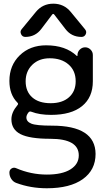

<svg xmlns="http://www.w3.org/2000/svg" viewBox="-20 -800 559 1027"><path d="M117.2 -365.2Q117.2 -310.5 152.3 -279.3Q187.5 -248 251 -248Q313.5 -248 349.1 -279.8Q384.8 -311.5 384.8 -365.2Q384.8 -421.9 346.7 -455.1Q308.6 -488.3 246.1 -488.3Q188.5 -488.3 152.8 -453.6Q117.2 -418.9 117.2 -365.2ZM434.6 -643.6Q445.3 -630.9 438.5 -616.7Q431.6 -602.5 416 -602.5Q362.3 -602.5 330.1 -644.5L270.5 -721.7Q264.6 -729.5 258.8 -721.7L201.2 -645.5Q168.9 -602.5 115.2 -602.5Q99.6 -602.5 92.8 -617.2Q85.9 -631.8 95.7 -643.6L171.9 -736.3Q208 -780.3 265.1 -780.3Q322.3 -780.3 358.4 -736.3ZM230.5 133.8Q312.5 133.8 356.9 106Q401.4 78.1 401.4 31.2Q401.4 -57.6 249 -57.6Q138.7 -57.6 89.8 -82.5Q41 -107.4 41 -162.1Q41 -199.2 73.2 -237.3Q80.1 -244.1 73.2 -251Q30.3 -293.9 30.3 -367.2Q30.3 -450.2 85.4 -503.9Q140.6 -557.6 226.6 -557.6Q331.1 -557.6 390.6 -501Q391.6 -500 393.1 -500.5Q394.5 -501 394.5 -502V-505.9Q394.5 -522.5 406.7 -534.7Q418.9 -546.9 435.5 -546.9Q452.1 -546.9 464.4 -534.7Q476.6 -522.5 476.6 -505.9V-365.2Q476.6 -279.3 418.9 -232.4Q361.3 -185.5 252.9 -185.5Q191.4 -185.5 148.4 -202.1Q138.7 -206.1 132.8 -199.2Q121.1 -184.6 121.1 -171.9Q121.1 -149.4 147.5 -138.7Q173.8 -127.9 257.8 -127.9Q490.2 -127.9 491.2 23.4Q491.2 109.4 422.9 158.2Q354.5 207 230.5 207Q143.6 207 67.4 178.7Q50.8 172.9 40.5 157.2Q30.3 141.6 30.3 123Q30.3 108.4 42 101.1Q53.7 93.8 66.4 99.6Q145.5 133.8 230.5 133.8Z"/></svg>

Font: Gen Jyuu GothicX Regular
Style: Regular
Weight: 400
Designer: [Source Han Sans]
Ryoko NISHIZUKA  (kana & ideographs); Paul D. Hunt (Latin, Greek & Cyrillic); Wenlong ZHANG  (bopomofo
Version: Version 1.002.20150607